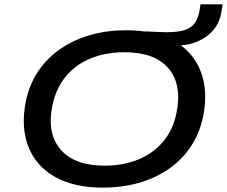

<svg xmlns="http://www.w3.org/2000/svg" viewBox="-20 -853 1043 882"><path d="M454 9Q320 9 232.5 -40.5Q145 -90 110 -180Q75 -270 99 -389Q116 -469 158 -529.5Q200 -590 261.5 -631Q323 -672 398 -693Q473 -714 559 -714Q694 -714 780.5 -664.5Q867 -615 902 -525Q937 -435 913 -317Q896 -237 854 -176Q812 -115 751 -74Q690 -33 614.5 -12Q539 9 454 9ZM460 -92Q545 -92 613.5 -119.5Q682 -147 728.5 -201.5Q775 -256 791 -335Q817 -465 754 -539Q691 -613 552 -613Q467 -613 398.5 -585.5Q330 -558 284.5 -504.5Q239 -451 221 -371Q194 -241 258 -166.5Q322 -92 460 -92ZM695 -644 647 -709Q672 -708 698.5 -706.5Q725 -705 743 -705Q799 -705 830 -715.5Q861 -726 876.5 -749.5Q892 -773 898 -812L901 -833H1003L997 -798Q990 -752 962 -717.5Q934 -683 890 -663.5Q846 -644 792 -644Z"/></svg>

Font: Nunito Sans 10pt Expanded SemiBold
Style: Italic
Weight: 600
Width: 7
Italic angle: -9°
Designer: Vernon Adams
Foundry: Vernon Adams
Version: Version 3.101;gftools[0.9.27]